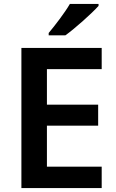

<svg xmlns="http://www.w3.org/2000/svg" viewBox="-20 -958 593 978"><path d="M482 -928V-938H336C310 -893 259 -827 228 -790V-778H313C362 -813 448 -890 482 -928ZM498 0V-109H219V-318H480V-425H219V-606H498V-714H89V0Z"/></svg>

Font: Noto Sans Lao SemiBold
Style: Regular
Weight: 600
Designer: Monotype Design Team
Foundry: Monotype Imaging Inc.
Version: Version 2.003